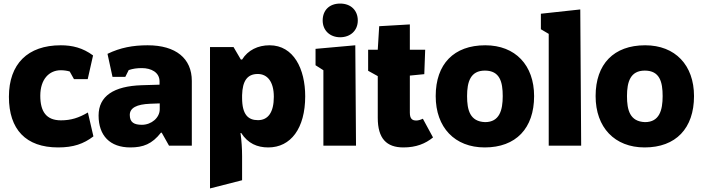

<svg xmlns="http://www.w3.org/2000/svg" viewBox="-20 -817 3941 1077"><path d="M306 10C392 10 449 -10 504 -52L473 -186C422 -156 378 -142 322 -142C239 -142 206 -192 206 -280C206 -374 257 -423 321 -423C339 -423 358 -420 371 -416L395 -373H472L502 -506C444 -549 385 -563 321 -563C135 -563 30 -458 30 -274C30 -91 125 10 306 10Z M928 0H1056V-363C1056 -489 967 -563 808 -563C726 -563 655 -550 583 -515L611 -386H683L702 -424C727 -432 747 -435 776 -435C827 -435 875 -412 875 -360V-342L775 -339C618 -334 533 -278 533 -169C533 -56 597 10 711 10C783 10 833 -9 883 -73H887ZM776 -117C733 -117 708 -130 708 -172C708 -212 747 -232 822 -235L876 -237V-204C876 -157 830 -117 776 -117Z M1158 -553V240L1338 194V59C1338 15 1335 -28 1329 -71H1333C1371 -12 1423 10 1485 10C1611 10 1692 -97 1692 -277C1692 -429 1628 -563 1492 -563C1427 -563 1371 -536 1338 -483H1331L1290 -553ZM1427 -143C1372 -143 1338 -174 1338 -268V-283C1340 -363 1367 -402 1426 -402C1479 -402 1516 -360 1516 -274C1516 -187 1484 -143 1427 -143Z M1977 0 1973 -563 1750 -543V-451L1794 -423V0ZM1888 -608C1946 -608 1987 -646 1987 -702C1987 -758 1949 -797 1888 -797C1827 -797 1790 -759 1790 -702C1790 -646 1831 -608 1888 -608Z M2243 10C2314 10 2366 -11 2409 -46L2352 -151C2337 -144 2325 -141 2315 -141C2294 -141 2279 -149 2279 -185V-393L2360 -401L2365 -538H2279V-680L2107 -670L2099 -538H2045V-420L2099 -390V-156C2099 -40 2148 10 2243 10Z M2699 10C2874 10 2976 -97 2976 -278C2976 -451 2871 -563 2702 -563C2526 -563 2424 -458 2424 -278C2424 -102 2531 10 2699 10ZM2701 -132C2616 -135 2600 -200 2600 -278C2600 -358 2619 -421 2700 -421C2784 -421 2800 -357 2800 -278C2800 -199 2782 -132 2701 -132Z M3240 0 3235 -764 3014 -740V-653L3058 -627V0Z M3596 10C3771 10 3873 -97 3873 -278C3873 -451 3768 -563 3599 -563C3423 -563 3321 -458 3321 -278C3321 -102 3428 10 3596 10ZM3598 -132C3513 -135 3497 -200 3497 -278C3497 -358 3516 -421 3597 -421C3681 -421 3697 -357 3697 -278C3697 -199 3679 -132 3598 -132Z"/></svg>

Font: Frost ExtraBold
Style: Regular
Weight: 800
Designer: Lee Frost
Foundry: Lee Frost for Ice Communication Norge AS
Version: Version 2.011;hotconv 1.0.107;makeotfexe 2.5.65593